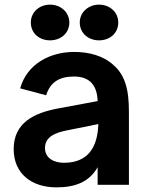

<svg xmlns="http://www.w3.org/2000/svg" viewBox="-20 -797 631 828"><path d="M256 -95C358 -95 401 -160 404 -262L270 -235C220 -225 174 -208 174 -159C174 -115 212 -95 256 -95ZM39 -154C39 -266 124 -310 234 -330L401 -361C399 -429 367 -467 299 -467C234 -467 196 -441 179 -386L67 -416C96 -520 194 -573 300 -573C362 -573 424 -558 470 -516C537 -458 536 -365 536 -292V0H401V-76C364 -10 301 11 223 11C119 11 39 -46 39 -154ZM113 -700C113 -653 150 -623 196 -623C241 -623 279 -653 279 -700C279 -745 241 -777 196 -777C150 -777 113 -745 113 -700ZM324 -700C324 -653 362 -623 407 -623C453 -623 490 -653 490 -700C490 -745 453 -777 407 -777C362 -777 324 -745 324 -700Z"/></svg>

Font: Swile Sans
Style: Bold
Weight: 700
Designer: Lord
Foundry: Lord
Version: Version 1.477;FEAKit 1.0